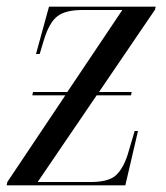

<svg xmlns="http://www.w3.org/2000/svg" viewBox="-24 -556 498 576"><path d="M-4 0 -2 -10 172 -270H73L75 -280H178L343 -526H223Q173 -526 148.5 -507.5Q124 -489 108 -437L95 -394H84L123 -536H443L441 -527L273 -280H371L369 -270H266L89 -10H248Q301 -10 323 -29.5Q345 -49 359 -92L380 -163H390L352 0Z"/></svg>

Font: Noto Serif Display Condensed
Style: Italic
Weight: 400
Width: 3
Italic angle: -12°
Designer: Monotype Design Team
Foundry: Monotype Imaging Inc.
Version: Version 2.009